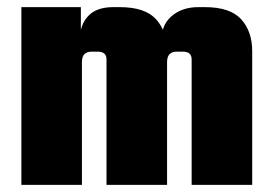

<svg xmlns="http://www.w3.org/2000/svg" viewBox="-20 -519 763 539"><path d="M449 0H279V-352Q279 -363 273 -368.5Q267 -374 254 -374H237Q224 -374 217 -367Q210 -360 210 -344V-317H204V-407Q204 -449 227.5 -474Q251 -499 298 -499H316Q387 -499 418 -465Q449 -431 449 -375ZM210 0H40V-499H207V-404H210ZM688 0H518V-352Q518 -363 512 -368.5Q506 -374 493 -374H476Q463 -374 456 -367Q449 -360 449 -344V-317H443L435 -404Q431 -446 460.5 -472.5Q490 -499 537 -499H555Q626 -499 657 -465Q688 -431 688 -375Z"/></svg>

Font: Teko Variable Light
Style: Regular
Weight: 300
Designer: Manushi Parikh, Jonny Pinhorn
Foundry: Indian Type Foundry
Version: Version 3.000